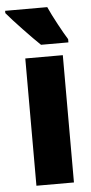

<svg xmlns="http://www.w3.org/2000/svg" viewBox="-73 -799 393 831"><g transform="rotate(-5 124.0 -383.0)"><path d="M165 -766H-18V-756C8 -724 92 -636 124 -606H243V-620C225 -648 182 -727 165 -766ZM214 0V-553H51V0Z"/></g></svg>

Font: Noto Sans Bengali ExtraCondensed Black
Style: Regular
Weight: 900
Width: 2
Designer: Joana Ranito - Universal Thirst; Jelle Bosma - Monotype Design Team
Foundry: Universal Thirst ehf.
Version: Version 3.000